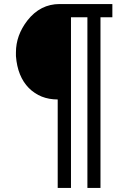

<svg xmlns="http://www.w3.org/2000/svg" viewBox="-20 -1099 632 947"><path d="M534.2 -1079.1Q534.2 -1062.5 534.2 -1013.7Q519.5 -1013.7 475.6 -1013.7Q475.6 -803.7 475.6 -171.9Q460 -171.9 411.1 -171.9Q411.1 -382.8 411.1 -1013.7Q390.6 -1013.7 330.1 -1013.7Q330.1 -803.7 330.1 -171.9Q313.5 -171.9 264.6 -171.9Q264.6 -281.2 264.6 -608.4Q178.7 -608.4 122.1 -665Q66.4 -721.7 58.6 -822.3Q58.6 -832 58.6 -840.8Q58.6 -924.8 115.2 -998Q178.7 -1079.1 274.4 -1079.1Q360.4 -1079.1 534.2 -1079.1Z"/></svg>

Font: Das Gitter
Style: Book
Weight: 400
Version: Version 006.000